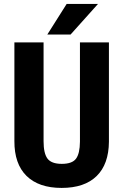

<svg xmlns="http://www.w3.org/2000/svg" viewBox="-20 -921 611 951"><path d="M519.5 -710.9V-218.8Q518.6 -107.4 458.5 -48.8Q398.4 9.8 285.2 9.8Q171.9 9.8 111.3 -49.8Q50.8 -109.4 51.3 -222.2V-710.9H195.8V-221.7Q195.8 -161.1 215.3 -135.3Q234.9 -109.4 286.1 -109.4Q337.4 -109.4 356.4 -134.8Q375.5 -160.2 376 -219.2V-710.9ZM310.1 -901.4H465.3L329.6 -750H214.4Z"/></svg>

Font: RobotoCondensed-Bold
Style: Bold
Weight: 700
Designer: Google
Version: Version 2.001240; 2014